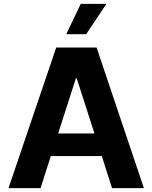

<svg xmlns="http://www.w3.org/2000/svg" viewBox="-20 -974 789 994"><path d="M190 0 243 -166H507L560 0H725L480 -728H271L24 0ZM281 -283 373 -569H377L469 -283ZM323 -797H426L531 -954H398Z"/></svg>

Font: Wafeq
Style: Bold
Weight: 700
Designer: Rasmus Andersson & Azza Alameddine
Foundry: Google & TypeTogether
Version: Version 3.000;FEAKit 1.0